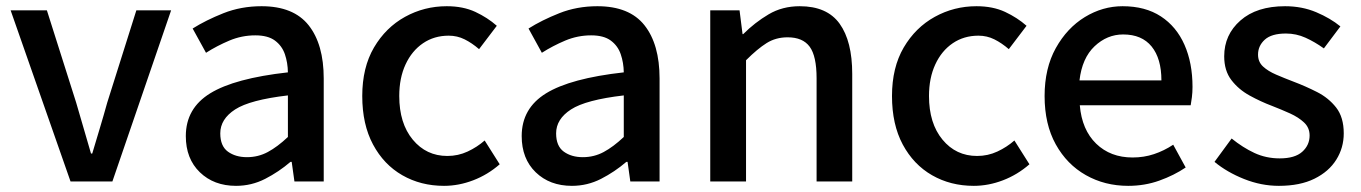

<svg xmlns="http://www.w3.org/2000/svg" viewBox="-20 -584 4380 618"><path d="M207 0 14.2 -550.8H130.9L225.1 -253.9Q236.8 -213.4 249 -171.9Q261.2 -130.4 272.9 -89.8H276.9Q289.1 -130.4 301.5 -171.9Q314 -213.4 325.2 -253.9L418.9 -550.8H530.8L341.8 0Z M739.7 14.2Q668.5 14.2 623.3 -29.5Q578.1 -73.2 578.1 -146Q578.1 -235.4 656.7 -283.7Q735.4 -332 906.7 -351.1Q906.2 -382.3 897 -409.4Q887.7 -436.5 865 -453.4Q842.3 -470.2 801.8 -470.2Q758.3 -470.2 718.3 -453.4Q678.2 -436.5 643.1 -414.1L600.1 -492.2Q642.6 -519 699.2 -541.5Q755.9 -564 821.8 -564Q924.8 -564 973.4 -502.7Q1022 -441.4 1022 -331.1V0H927.7L918.9 -63H915Q877.4 -30.8 833.5 -8.3Q789.6 14.2 739.7 14.2ZM774.9 -78.1Q811 -78.1 842 -94.7Q873 -111.3 906.7 -143.1V-276.9Q784.7 -262.7 736.8 -231.7Q689 -200.7 689 -154.8Q689 -113.8 713.6 -95.9Q738.3 -78.1 774.9 -78.1Z M1409.2 14.2Q1334.5 14.2 1274.9 -20Q1215.3 -54.2 1180.7 -118.9Q1146 -183.6 1146 -274.9Q1146 -366.7 1183.8 -431.2Q1221.7 -495.6 1283.7 -529.8Q1345.7 -564 1418 -564Q1470.7 -564 1510 -545.7Q1549.3 -527.3 1579.1 -501L1522 -425.8Q1499.5 -445.3 1475.6 -457.3Q1451.7 -469.2 1424.3 -469.2Q1377.4 -469.2 1341.6 -444.8Q1305.7 -420.4 1285.4 -376.7Q1265.1 -333 1265.1 -274.9Q1265.1 -187 1308.6 -134.5Q1352.1 -82 1419.9 -82Q1454.6 -82 1485.1 -96.2Q1515.6 -110.4 1540 -131.8L1588.4 -55.2Q1549.8 -21.5 1503.2 -3.7Q1456.5 14.2 1409.2 14.2Z M1820.8 14.2Q1749.5 14.2 1704.3 -29.5Q1659.2 -73.2 1659.2 -146Q1659.2 -235.4 1737.8 -283.7Q1816.4 -332 1987.8 -351.1Q1987.3 -382.3 1978 -409.4Q1968.8 -436.5 1946 -453.4Q1923.3 -470.2 1882.8 -470.2Q1839.4 -470.2 1799.3 -453.4Q1759.3 -436.5 1724.1 -414.1L1681.2 -492.2Q1723.6 -519 1780.3 -541.5Q1836.9 -564 1902.8 -564Q2005.9 -564 2054.4 -502.7Q2103 -441.4 2103 -331.1V0H2008.8L2000 -63H1996.1Q1958.5 -30.8 1914.6 -8.3Q1870.6 14.2 1820.8 14.2ZM1856 -78.1Q1892.1 -78.1 1923.1 -94.7Q1954.1 -111.3 1987.8 -143.1V-276.9Q1865.7 -262.7 1817.9 -231.7Q1770 -200.7 1770 -154.8Q1770 -113.8 1794.7 -95.9Q1819.3 -78.1 1856 -78.1Z M2266.1 0V-550.8H2360.4L2370.1 -474.1H2372.1Q2409.7 -511.7 2453.9 -537.8Q2498 -564 2554.2 -564Q2642.1 -564 2682.6 -507.6Q2723.1 -451.2 2723.1 -346.2V0H2608.4V-332Q2608.4 -403.3 2586.2 -433.6Q2564 -463.9 2515.1 -463.9Q2477.1 -463.9 2447.5 -445.3Q2418 -426.8 2381.3 -390.1V0Z M3114.3 14.2Q3039.6 14.2 2980 -20Q2920.4 -54.2 2885.7 -118.9Q2851.1 -183.6 2851.1 -274.9Q2851.1 -366.7 2888.9 -431.2Q2926.8 -495.6 2988.8 -529.8Q3050.8 -564 3123 -564Q3175.8 -564 3215.1 -545.7Q3254.4 -527.3 3284.2 -501L3227.1 -425.8Q3204.6 -445.3 3180.7 -457.3Q3156.7 -469.2 3129.4 -469.2Q3082.5 -469.2 3046.6 -444.8Q3010.7 -420.4 2990.5 -376.7Q2970.2 -333 2970.2 -274.9Q2970.2 -187 3013.7 -134.5Q3057.1 -82 3125 -82Q3159.7 -82 3190.2 -96.2Q3220.7 -110.4 3245.1 -131.8L3293.5 -55.2Q3254.9 -21.5 3208.3 -3.7Q3161.6 14.2 3114.3 14.2Z M3611.3 14.2Q3536.1 14.2 3475.1 -20.3Q3414.1 -54.7 3378.2 -119.4Q3342.3 -184.1 3342.3 -274.9Q3342.3 -364.3 3378.4 -429.2Q3414.6 -494.1 3471.9 -529.1Q3529.3 -564 3593.3 -564Q3666.5 -564 3716.6 -531.2Q3766.6 -498.5 3792.5 -439.9Q3818.4 -381.3 3818.4 -304.2Q3818.4 -286.6 3816.4 -271Q3814.5 -255.4 3812.5 -245.1H3455.6Q3462.4 -166 3508.3 -121.6Q3554.2 -77.1 3625.5 -77.1Q3662.1 -77.1 3694.3 -87.9Q3726.6 -98.6 3756.3 -118.2L3796.4 -44.9Q3758.8 -19.5 3711.7 -2.7Q3664.6 14.2 3611.3 14.2ZM3454.6 -325.2H3718.3Q3718.3 -395.5 3686.8 -434.3Q3655.3 -473.1 3595.2 -473.1Q3543.5 -473.1 3503.2 -435.1Q3462.9 -397 3454.6 -325.2Z M4096.2 14.2Q4039.6 14.2 3984.4 -7.8Q3929.2 -29.8 3889.2 -63L3944.3 -138.2Q3980.5 -108.9 4017.8 -91.6Q4055.2 -74.2 4099.1 -74.2Q4147.9 -74.2 4171.6 -95.5Q4195.3 -116.7 4195.3 -147.9Q4195.3 -172.9 4177.5 -189.7Q4159.7 -206.5 4132.1 -219Q4104.5 -231.4 4074.2 -243.2Q4038.1 -256.8 4002.4 -276.4Q3966.8 -295.9 3943.6 -326.2Q3920.4 -356.4 3920.4 -402.8Q3920.4 -472.2 3972.7 -518.1Q4024.9 -564 4116.2 -564Q4170.9 -564 4216.6 -544.7Q4262.2 -525.4 4294.4 -499L4241.2 -428.2Q4211.9 -449.2 4182.1 -462.6Q4152.3 -476.1 4119.1 -476.1Q4072.8 -476.1 4051 -456.3Q4029.3 -436.5 4029.3 -408.2Q4029.3 -384.8 4045.4 -369.9Q4061.5 -355 4087.6 -343.8Q4113.8 -332.5 4144.5 -320.8Q4182.1 -306.6 4219.2 -287.8Q4256.3 -269 4280.8 -237.8Q4305.2 -206.5 4305.2 -154.8Q4305.2 -108.4 4281.2 -70.1Q4257.3 -31.7 4210.9 -8.8Q4164.6 14.2 4096.2 14.2Z"/></svg>

Font: Source Han Sans CN Medium
Style: Regular
Weight: 500
Designer: Ryoko NISHIZUKA  (kana, bopomofo & ideographs); Paul D. Hunt (Latin, Greek & Cyrillic); Sandoll Communications , Soo-you
Foundry: Adobe
Version: Version 2.004;hotconv 1.0.118;makeotfexe 2.5.65603